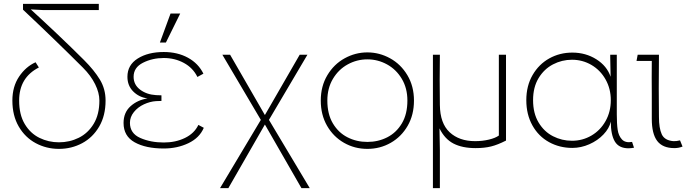

<svg xmlns="http://www.w3.org/2000/svg" viewBox="-20 -753 3570 993"><path d="M99 -733H491V-701H202L128 -705L133 -710Q200 -649 275.5 -577.5Q351 -506 415 -442Q467 -390 496.5 -341.5Q526 -293 526 -233Q526 -155 493 -98.5Q460 -42 405 -12.5Q350 17 285 17Q220 17 165 -12.5Q110 -42 77 -98.5Q44 -155 44 -233Q44 -305 78.5 -356.5Q113 -408 164 -431L181 -404Q79 -352 79 -233Q79 -160 108 -111.5Q137 -63 184 -40Q231 -17 285 -17Q340 -17 387.5 -40.5Q435 -64 464.5 -112.5Q494 -161 494 -233Q494 -273 472 -317.5Q450 -362 409 -403Q270 -542 99 -703Z M827 15Q734 15 676.5 -17Q619 -49 619 -117Q619 -171 655 -203.5Q691 -236 743 -244Q699 -250 669 -280Q639 -310 639 -356Q639 -417 692.5 -450.5Q746 -484 827 -484Q898 -484 952 -454.5Q1006 -425 1032 -372L1001 -355Q978 -402 931 -427.5Q884 -453 827 -453Q768 -453 719.5 -428.5Q671 -404 671 -356Q671 -315 704.5 -289.5Q738 -264 787 -261Q798 -260 815 -260V-231Q798 -231 787 -230Q756 -228 724.5 -213.5Q693 -199 672.5 -173.5Q652 -148 652 -118Q652 -63 705.5 -39.5Q759 -16 827 -16Q888 -16 936.5 -39.5Q985 -63 1006 -107L1034 -92Q1012 -40 954.5 -12.5Q897 15 827 15ZM912 -683 838 -533H807L862 -683Z M1329 -133 1130 -470H1170L1350 -158L1530 -470H1570L1371 -133L1582 220H1539L1350 -109L1161 220H1118Z M1673 -233Q1673 -163 1701.5 -115Q1730 -67 1777 -43Q1824 -19 1880 -19Q1936 -19 1983 -43Q2030 -67 2058.5 -115Q2087 -163 2087 -233Q2087 -297 2058 -345.5Q2029 -394 1981.5 -420Q1934 -446 1880 -446Q1826 -446 1778.5 -420Q1731 -394 1702 -345.5Q1673 -297 1673 -233ZM1639 -233Q1639 -307 1673 -364Q1707 -421 1762.5 -451.5Q1818 -482 1880 -482Q1942 -482 1997.5 -451.5Q2053 -421 2087 -364Q2121 -307 2121 -233Q2121 -159 2088.5 -102.5Q2056 -46 2001 -14.5Q1946 17 1880 17Q1814 17 1759 -14.5Q1704 -46 1671.5 -102.5Q1639 -159 1639 -233Z M2597 -470V-26Q2554 -4 2519.5 4.5Q2485 13 2440 13Q2371 13 2325.5 -10.5Q2280 -34 2253 -89L2255 24V220H2219V-470H2255Q2253 -340 2255 -210Q2256 -115 2305.5 -69Q2355 -23 2437 -23Q2475 -23 2508.5 -31Q2542 -39 2560 -52V-470Z M3139 -235Q3139 -294 3112 -342Q3085 -390 3039 -417Q2993 -444 2938 -444Q2886 -444 2840 -420Q2794 -396 2765.5 -349Q2737 -302 2737 -235Q2737 -167 2765.5 -119.5Q2794 -72 2840 -48.5Q2886 -25 2938 -25Q2993 -25 3039 -52Q3085 -79 3112 -127Q3139 -175 3139 -235ZM2940 -481Q3009 -481 3064 -446.5Q3119 -412 3138 -356L3136 -458V-470H3170V-161Q3170 -113 3174.5 -82Q3179 -51 3196.5 -32Q3214 -13 3249 -19L3259 11Q3252 12 3245 13Q3238 14 3231 14Q3181 14 3160 -21Q3139 -56 3139 -124Q3131 -89 3101 -57.5Q3071 -26 3028 -7Q2985 12 2940 12Q2874 12 2819.5 -18Q2765 -48 2733.5 -104.5Q2702 -161 2702 -235Q2702 -309 2734.5 -365Q2767 -421 2821 -451Q2875 -481 2940 -481Z M3351 -138V-264Q3351 -310 3350.5 -352.5Q3350 -395 3351 -438H3272L3278 -470H3388Q3386 -283 3388 -149Q3388 -90 3402.5 -58.5Q3417 -27 3462 -23Q3477 -22 3497 -27L3510 5Q3490 13 3468 13Q3407 13 3379 -24Q3351 -61 3351 -138Z"/></svg>

Font: Kreadon
Style: Regular
Weight: 400
Designer: kohakuno
Foundry: StudioGnu
Version: Version 1.000;Glyphs 3.1.2 (3151)